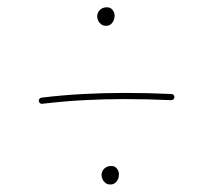

<svg xmlns="http://www.w3.org/2000/svg" viewBox="-20 -591 574 517"><path d="M84.5 -318.8Q85 -315.4 87.6 -313.2Q90.3 -311 93.8 -311.5Q150.9 -318.4 206.1 -321.3Q261.2 -324.2 316.4 -324.2Q377.4 -324.2 440.4 -321.3Q444.3 -321.3 447 -323.5Q449.7 -325.7 449.7 -329.1Q449.7 -333 447.5 -335.4Q445.3 -337.9 441.4 -337.9Q378.4 -340.8 316.4 -340.8Q260.3 -340.8 205.1 -337.9Q149.9 -335 91.8 -328.1Q88.4 -327.6 86.2 -325Q84 -322.3 84.5 -318.8ZM241.7 -546.4Q241.7 -542 244.1 -536.1Q246.6 -530.3 252 -525.9Q257.3 -521.5 265.6 -521.5Q272.5 -521.5 277.6 -525.1Q282.7 -528.8 285.6 -535.2Q288.6 -541.5 288.6 -549.8Q288.6 -554.2 286.4 -559.1Q284.2 -564 279.8 -567.6Q275.4 -571.3 268.1 -571.3Q259.8 -571.3 253.9 -567.9Q248 -564.5 244.9 -558.8Q241.7 -553.2 241.7 -546.4ZM253.4 -119.1Q253.4 -114.7 255.9 -108.9Q258.3 -103 263.7 -98.6Q269 -94.2 277.3 -94.2Q284.2 -94.2 289.3 -97.9Q294.4 -101.6 297.4 -107.9Q300.3 -114.3 300.3 -122.6Q300.3 -127 298.1 -131.8Q295.9 -136.7 291.5 -140.4Q287.1 -144 279.8 -144Q271.5 -144 265.6 -140.6Q259.8 -137.2 256.6 -131.6Q253.4 -126 253.4 -119.1Z"/></svg>

Font: Mikhak VF
Style: Regular
Weight: 100
Designer: Amin Abedi
Version: Version 3.001